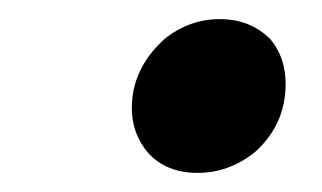

<svg xmlns="http://www.w3.org/2000/svg" viewBox="-20 -465 337 201"><path d="M152 -424Q178 -445 210 -445Q242 -445 263 -424Q279 -405 279 -377Q279 -334 246 -305Q219 -284 187 -284Q154 -284 135 -305Q118 -325 118 -352Q118 -393 152 -424Z"/></svg>

Font: Arsenal
Style: Bold Italic
Weight: 700
Italic angle: -9°
Designer: Andrij Shevchenko
Foundry: Stairsfor.com
Version: Version 1.000